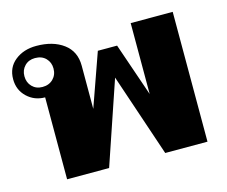

<svg xmlns="http://www.w3.org/2000/svg" viewBox="-84 -677 932 790"><g transform="rotate(-15 381.5 -281.5)"><path d="M110 -349Q65 -349 33.5 -379Q2 -409 2 -455Q2 -505 38.5 -534Q75 -563 129 -563Q200 -563 244.5 -530Q289 -497 289 -436V-252L369 -478H451L529 -251V-553H708V0H528L409 -353L289 0H110ZM174 -455Q174 -481 157 -498.5Q140 -516 111 -516Q84 -516 67 -498.5Q50 -481 50 -455Q50 -428 67 -410.5Q84 -393 111 -393Q139 -393 156.5 -410.5Q174 -428 174 -455Z"/></g></svg>

Font: Taviraj Bold
Style: Regular
Weight: 700
Designer: Katatrad Team
Foundry: CadsonDemak
Version: Version 1.030